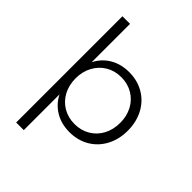

<svg xmlns="http://www.w3.org/2000/svg" viewBox="-260 -872 1196 1196"><g transform="rotate(45 337.5 -274.0)"><path d="M379 -526Q452 -526 509.5 -492.5Q567 -459 599 -398.5Q631 -338 631 -261Q631 -185 599 -125Q567 -65 510 -31.5Q453 2 380 2Q308 2 253.5 -30.5Q199 -63 170 -121V194H103V-742H170V-404Q199 -462 253.5 -494Q308 -526 379 -526ZM170 -263Q170 -203 195 -156Q220 -109 265 -82.5Q310 -56 367 -56Q423 -56 468 -82.5Q513 -109 538 -156Q563 -203 563 -263Q563 -322 538 -369Q513 -416 468 -442.5Q423 -469 367 -469Q310 -469 265.5 -442.5Q221 -416 195.5 -369Q170 -322 170 -263Z"/></g></svg>

Font: TypoPRO Montserrat
Style: Regular
Weight: 300
Designer: Julieta Ulanovsky
Foundry: Julieta Ulanovsky
Version: Version 6.001